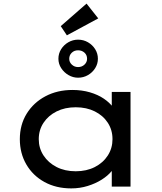

<svg xmlns="http://www.w3.org/2000/svg" viewBox="-20 -1035 898 1065"><path d="M375 10Q291 10 226.5 -25.5Q162 -61 126 -123Q90 -185 90 -263Q90 -343 128 -404.5Q166 -466 232 -501Q298 -536 382 -536Q434 -536 478.5 -523Q523 -510 555.5 -488Q588 -466 607 -440Q626 -414 628 -387L600 -389V-525H704V0H600V-138L622 -135Q620 -111 599 -85.5Q578 -60 544 -38.5Q510 -17 466.5 -3.5Q423 10 375 10ZM400 -85Q460 -85 506 -108.5Q552 -132 578 -172.5Q604 -213 604 -263Q604 -314 578 -354Q552 -394 506 -417Q460 -440 400 -440Q340 -440 294 -417Q248 -394 221.5 -354Q195 -314 195 -263Q195 -213 221.5 -172.5Q248 -132 294 -108.5Q340 -85 400 -85ZM413 -604Q385 -604 360 -618.5Q335 -633 319.5 -657Q304 -681 304 -709Q304 -738 319 -762Q334 -786 359 -800.5Q384 -815 413 -815Q443 -815 468 -800.5Q493 -786 508 -762Q523 -738 523 -709Q523 -681 508 -657Q493 -633 468 -618.5Q443 -604 413 -604ZM413 -663Q434 -663 448.5 -676.5Q463 -690 463 -709Q463 -730 448.5 -743Q434 -756 413 -756Q392 -756 378 -742.5Q364 -729 364 -709Q364 -690 378.5 -676.5Q393 -663 413 -663ZM351 -839 317 -890 460 -1015 525 -933Z"/></svg>

Font: Lexend Mega
Style: Regular
Weight: 400
Designer: Bonnie Shaver-Troup, Thomas Jockin
Foundry: Lexend
Version: Version 1.007